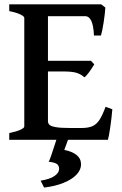

<svg xmlns="http://www.w3.org/2000/svg" viewBox="-20 -635 556 872"><path d="M22 0V-30.8Q53.7 -37.1 72 -45.4Q90.3 -53.7 90.3 -60.5V-554.2Q90.3 -560.5 72.5 -569.3Q54.7 -578.1 22 -584.5V-615.2H439.9L458.5 -600.6Q457 -574.7 450.7 -533.2Q444.3 -491.7 438.5 -473.6H406.7Q404.8 -518.6 394.8 -540Q384.8 -561.5 366.7 -561.5H197.8V-358.9H393.1L408.2 -342.8Q397.5 -324.7 385 -307.6Q372.6 -290.5 363.3 -283.7Q347.7 -298.3 327.1 -304.4Q306.6 -310.5 266.6 -310.5H197.8V-85Q197.8 -74.2 205.3 -67.6Q212.9 -61 234.4 -57.4Q255.9 -53.7 297.4 -53.7H350.6Q381.3 -53.7 399.9 -62Q418.5 -70.3 431.6 -90.3Q444.8 -110.4 459.5 -149.9L490.2 -138.7Q486.8 -98.1 480.7 -56.6Q474.6 -15.1 470.2 0ZM164.6 185.5Q207 178.7 227.8 164.1Q248.5 149.4 248.5 132.3Q248.5 116.2 237.3 109.1Q226.1 102.1 200.7 99.6Q204.6 99.6 238.3 -6.8L291 -5.9L272 45.9Q307.6 52.7 327.9 69.1Q348.1 85.4 348.1 111.8Q348.1 136.2 327.6 158Q307.1 179.7 269 195.3Q231 210.9 180.2 216.8Z"/></svg>

Font: David Libre Medium
Style: Regular
Weight: 500
Version: Version 1.000